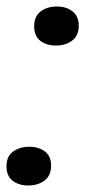

<svg xmlns="http://www.w3.org/2000/svg" viewBox="-27 -548 286 590"><path d="M145 -408Q116 -408 97 -422.5Q78 -437 78 -467Q78 -498 98 -513Q118 -528 148 -528Q177 -528 196 -513Q215 -498 215 -469Q215 -438 194.5 -423Q174 -408 145 -408ZM60 22Q31 22 12 7.5Q-7 -7 -7 -37Q-7 -68 13.5 -82.5Q34 -97 63 -97Q92 -97 111 -82.5Q130 -68 130 -39Q130 -8 109.5 7Q89 22 60 22Z"/></svg>

Font: Sansita Swashed Light
Style: Regular
Weight: 300
Designer: Pablo Cosgaya
Foundry: Omnibus-Type
Version: Version 1.003